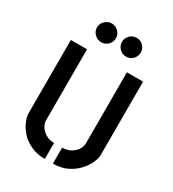

<svg xmlns="http://www.w3.org/2000/svg" viewBox="-174 -803 816 905"><g transform="rotate(30 234.5 -350.5)"><path d="M302 -604Q281 -604 266 -619Q251 -634 251 -655Q251 -676 266 -691Q281 -706 302 -706Q324 -706 338.5 -691Q353 -676 353 -655Q353 -634 338.5 -619Q324 -604 302 -604ZM167 -604Q146 -604 130.5 -619Q115 -634 115 -655Q115 -676 130.5 -691Q146 -706 167 -706Q188 -706 203 -691Q218 -676 218 -655Q218 -634 203 -619Q188 -604 167 -604ZM256 5V-82Q283 -82 302.5 -93.5Q322 -105 332.5 -121.5Q343 -138 343 -155V-542H431V-144Q431 -125 420 -100Q409 -75 387 -51Q365 -27 332.5 -11Q300 5 256 5ZM212 5Q169 5 135.5 -10.5Q102 -26 81 -49.5Q60 -73 49 -98.5Q38 -124 38 -144V-542H126V-155Q126 -139 136.5 -122Q147 -105 166.5 -93.5Q186 -82 212 -82Z"/></g></svg>

Font: Stick No Bills ExtraLight Medium
Style: Regular
Weight: 500
Version: Version 2.000